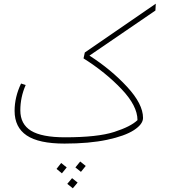

<svg xmlns="http://www.w3.org/2000/svg" viewBox="-20 -765 926 1039"><path d="M821 -708 464 -464Q581 -389 667.5 -295.5Q754 -202 754 -127Q754 -93 705 -61Q656 -29 559.5 -8.5Q463 12 329 12Q190 12 124.5 -32Q59 -76 59 -165Q59 -240 94 -313L119 -305Q90 -239 90 -168Q90 -93 148 -57.5Q206 -22 332 -22Q508 -22 598 -51Q688 -80 724 -115Q724 -192 637.5 -283Q551 -374 432 -449L439 -481L823 -745ZM388 141 414 109 444 133 418 165ZM286 149 311 117 341 141 315 173ZM344 230 370 199 400 223 374 254Z"/></svg>

Font: FiraGO UltraLight
Style: Italic
Weight: 200
Italic angle: -8°
Designer: bBox Type GmbH
Foundry: bBox Type GmbH
Version: Version 1.001